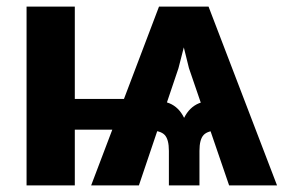

<svg xmlns="http://www.w3.org/2000/svg" viewBox="-20 -559 869 579"><path d="M670.9 0 549.8 -353.5 503.9 -539.1H608.9L815.4 0ZM60.1 0V-539.1H205.6V0ZM135.7 -168V-260.7H410.6V-168ZM489.3 0V-104Q489.3 -138.7 476.6 -152.1Q463.9 -165.5 429.7 -166V-259.3Q461.9 -259.3 490.7 -247.6Q519.5 -235.8 535.2 -203.6Q551.3 -235.8 580.1 -247.6Q608.9 -259.3 640.6 -259.3V-166Q606.9 -165.5 594.2 -152.1Q581.5 -138.7 581.5 -104V0ZM254.9 0 459.5 -539.1H565.9L518.1 -353L398.9 0Z"/></svg>

Font: Inter 18pt
Style: Bold
Weight: 700
Designer: Rasmus Andersson
Foundry: rsms
Version: Version 4.001;git-66647c0bb